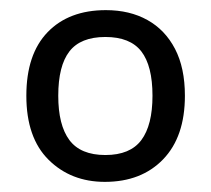

<svg xmlns="http://www.w3.org/2000/svg" viewBox="-20 -742 416 379"><path d="M345 -553Q345 -472 302 -427.5Q259 -383 187 -383Q120 -383 76 -426.5Q32 -470 32 -553Q32 -635 74 -678.5Q116 -722 189 -722Q236 -722 271 -702.5Q306 -683 325.5 -645.5Q345 -608 345 -553ZM95 -553Q95 -495 117 -465.5Q139 -436 188 -436Q237 -436 259 -465.5Q281 -495 281 -553Q281 -612 259 -640.5Q237 -669 188 -669Q139 -669 117 -640.5Q95 -612 95 -553Z"/></svg>

Font: Noto Sans Hebrew
Style: Regular
Weight: 400
Designer: Monotype Design Team
Foundry: Monotype Imaging Inc.
Version: Version 2.003;January 10, 2023;FontCreator 14.0.0.2877 64-bi